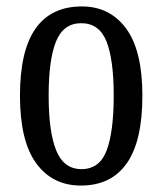

<svg xmlns="http://www.w3.org/2000/svg" viewBox="-20 -566 504 596"><path d="M231 10Q143 10 92.5 -59Q42 -128 42 -269Q42 -409 90.5 -477.5Q139 -546 234 -546Q321 -546 371.5 -477.5Q422 -409 422 -269Q422 -128 373.5 -59Q325 10 231 10ZM233 -41Q289 -41 311 -99Q333 -157 333 -269Q333 -381 310.5 -437.5Q288 -494 232 -494Q177 -494 154 -437.5Q131 -381 131 -269Q131 -157 154.5 -99Q178 -41 233 -41Z"/></svg>

Font: Noto Serif Lao ExtraCondensed
Style: Regular
Weight: 400
Width: 2
Designer: Monotype Design Team
Foundry: Monotype Imaging Inc.
Version: Version 2.003; ttfautohint (v1.8.4.7-5d5b)